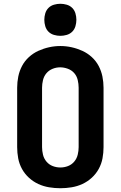

<svg xmlns="http://www.w3.org/2000/svg" viewBox="-20 -990 640 1018"><path d="M300 8Q270 8 240 3Q210 -2 183 -14.5Q156 -27 133.5 -47.5Q111 -68 96.5 -94.5Q82 -121 76.5 -150.5Q71 -180 71 -210V-525Q71 -555 77 -584.5Q83 -614 97 -640.5Q111 -667 133.5 -687.5Q156 -708 183.5 -720.5Q211 -733 240.5 -739.5Q270 -746 300 -746Q330 -746 359.5 -739.5Q389 -733 416.5 -720.5Q444 -708 466.5 -687.5Q489 -667 503 -640.5Q517 -614 523 -584.5Q529 -555 529 -525V-210Q529 -180 523.5 -150.5Q518 -121 503.5 -94.5Q489 -68 466.5 -47.5Q444 -27 417 -14.5Q390 -2 360 3Q330 8 300 8ZM300 -102Q321 -102 340.5 -109.5Q360 -117 373.5 -133Q387 -149 392 -169.5Q397 -190 397 -210V-525Q397 -545 392 -566Q387 -587 373.5 -602.5Q360 -618 339.5 -625.5Q319 -633 299 -633Q278 -633 258.5 -625Q239 -617 226 -601.5Q213 -586 208 -565.5Q203 -545 203 -525V-210Q203 -190 208 -169.5Q213 -149 226.5 -133Q240 -117 259.5 -109.5Q279 -102 300 -102ZM300 -800Q283 -800 266 -805Q249 -810 237 -822Q225 -834 220 -851Q215 -868 215 -885Q215 -902 220 -919Q225 -936 237 -948Q249 -960 266 -965Q283 -970 300 -970Q317 -970 334 -965Q351 -960 363 -948Q375 -936 380 -919Q385 -902 385 -885Q385 -868 380 -851Q375 -834 363 -822Q351 -810 334 -805Q317 -800 300 -800Z"/></svg>

Font: Iosevka Custom XBdEx
Style: Regular
Weight: 800
Width: 7
Monospace: yes
Designer: Belleve Invis
Foundry: Belleve Invis
Version: Version 11.2.4; ttfautohint (v1.8.4)